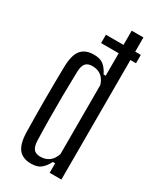

<svg xmlns="http://www.w3.org/2000/svg" viewBox="-205 -865 774 936"><g transform="rotate(30 182.5 -396.5)"><path d="M144.5 -720H341V-673H144.5ZM142.5 7Q95 7 72 -21Q49 -49 47 -112Q46 -155 45.5 -201.2Q45 -247.5 45 -295.5Q45 -343.5 45.5 -392Q46 -440.5 47 -488Q49 -552 72.8 -579.5Q96.5 -607 143.5 -607Q178 -607 197.2 -592.2Q216.5 -577.5 231.5 -546.5H243.5V-800H309.5V0H243.5V-53.5H230.5Q216 -24.5 196.5 -8.8Q177 7 142.5 7ZM164.5 -45Q192.5 -45 213 -59.8Q233.5 -74.5 243.5 -106V-494Q233.5 -526 213.2 -540.5Q193 -555 165 -555Q138.5 -555 126.5 -540.5Q114.5 -526 113.5 -492.5Q111.5 -424 111 -358Q110.5 -292 111 -229.5Q111.5 -167 113.5 -107.5Q114.5 -74.5 126 -59.8Q137.5 -45 164.5 -45Z"/></g></svg>

Font: Big Shoulders Display Thin
Style: Regular
Weight: 400
Version: Version 2.002